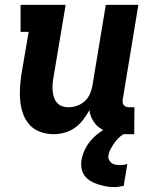

<svg xmlns="http://www.w3.org/2000/svg" viewBox="-20 -540 640 784"><path d="M200 8Q172 8 146 -1Q120 -10 102.5 -28.5Q85 -47 75.5 -72Q66 -97 63 -123.5Q60 -150 61.5 -178Q63 -206 67 -234L97 -410H64V-520H248L197 -216Q195 -203 194.5 -190Q194 -177 195.5 -164.5Q197 -152 201 -140.5Q205 -129 213 -120Q221 -111 233 -106.5Q245 -102 258 -102Q275 -102 292.5 -107.5Q310 -113 324 -125Q338 -137 346 -154Q354 -171 357 -188L412 -520H545L481 -133Q480 -127 481 -121Q482 -115 485.5 -110.5Q489 -106 495 -104Q501 -102 507 -102H529L528 8H488Q463 8 438.5 3.5Q414 -1 394 -13Q374 -25 361 -45.5Q348 -66 345 -90Q334 -70 319.5 -51Q305 -32 286 -18.5Q267 -5 244 1.5Q221 8 200 8ZM445 224Q428 224 411 220.5Q394 217 378 212Q362 207 348 198Q334 189 325 176.5Q316 164 313 147Q310 130 313 112Q317 91 326.5 71Q336 51 351 33.5Q366 16 384.5 2.5Q403 -11 423 -21Q443 -31 464.5 -37Q486 -43 507 -44L500 0Q485 6 472.5 16Q460 26 450.5 39Q441 52 433 66Q425 80 423 95Q421 104 425 112.5Q429 121 436 126Q443 131 452.5 132.5Q462 134 471 134Q479 134 486 133Q493 132 500 130L485 219Q475 221 465 222.5Q455 224 445 224Z"/></svg>

Font: Iosevka HT Extrabold Extended
Style: Italic
Weight: 800
Width: 7
Italic angle: -9°
Monospace: yes
Designer: Belleve Invis
Foundry: Belleve Invis
Version: Version 32.3.0; ttfautohint (v1.8.4)